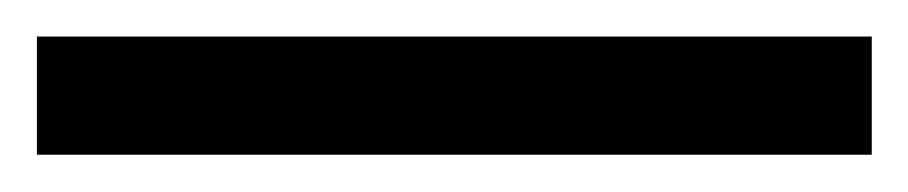

<svg xmlns="http://www.w3.org/2000/svg" viewBox="-22 70 492 104"><path d="M450.2 153.8H-2V89.8H450.2Z"/></svg>

Font: f1_56222 
Style: Regular
Weight: 400
Foundry: Ascender Corporation
Version: Version 1.10